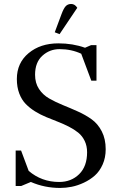

<svg xmlns="http://www.w3.org/2000/svg" viewBox="-20 -927 602 957"><path d="M58.1 0V-176.8H85L123 -75.2Q187.5 -20 274.9 -20Q335 -20 374.5 -58.8Q414.1 -97.7 414.1 -168Q414.1 -199.7 402.1 -224.6Q390.1 -249.5 369.9 -265.9Q349.6 -282.2 323.2 -295.7Q296.9 -309.1 268.1 -320.3Q239.3 -331.5 210.2 -343.5Q181.2 -355.5 154.8 -371.8Q128.4 -388.2 108.2 -408.9Q87.9 -429.7 75.9 -461.4Q64 -493.2 64 -533.2Q64 -613.3 122.6 -662.1Q181.2 -710.9 271 -710.9Q342.8 -710.9 403.8 -689L434.1 -702.1H460.9V-524.9H435.1L384.8 -659.2Q335.9 -682.1 276.9 -682.1Q227.5 -682.1 191.2 -649.2Q154.8 -616.2 154.8 -554.2Q154.8 -513.2 174.3 -483.6Q193.8 -454.1 224.9 -436.3Q255.9 -418.5 293.2 -403.3Q330.6 -388.2 368.2 -371.3Q405.8 -354.5 436.8 -332.3Q467.8 -310.1 487.3 -272.2Q506.8 -234.4 506.8 -183.1Q506.8 -141.1 491.7 -107.2Q476.6 -73.2 452.6 -52Q428.7 -30.8 397.9 -16.4Q367.2 -2 337.6 3.9Q308.1 9.8 279.8 9.8Q202.1 9.8 133.8 -20L85.9 0ZM252.9 -766.1 287.1 -857.9Q297.4 -885.3 307.6 -896.2Q317.9 -907.2 335 -907.2Q353 -907.2 365.2 -888.2L276.9 -756.8Z"/></svg>

Font: Dihjauti S
Style: Bold
Weight: 700
Designer: T. Christopher White
Version: Version 3.0.0